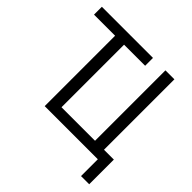

<svg xmlns="http://www.w3.org/2000/svg" viewBox="-213 -879 1211 1211"><g transform="rotate(45 392.0 -274.0)"><path d="M683 150V0H209V-628H21V-698H477V-628H289V-70H588V-698H668V-70H756V150Z"/></g></svg>

Font: IBM Plex Sans Condensed
Style: Regular
Weight: 400
Width: 3
Designer: Mike Abbink, Paul van der Laan, Pieter van Rosmalen
Foundry: Bold Monday
Version: Version 3.201